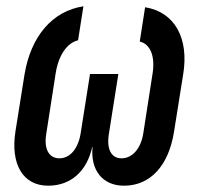

<svg xmlns="http://www.w3.org/2000/svg" viewBox="-20 -580 640 610"><path d="M133 10C205 10 256 -36 273 -113H274C267 -39 306 10 374 10C458 10 516 -54 533 -162L562 -344C581 -460 534 -542 441 -557L424 -448C458 -440 473 -401 465 -348L435 -155C427 -107 400 -77 366 -77C333 -77 318 -107 326 -155L356 -345H266L236 -155C228 -107 202 -77 169 -77C135 -77 119 -107 127 -155L157 -348C166 -404 193 -444 228 -452L245 -560C146 -545 78 -464 58 -344L29 -162C13 -58 53 10 133 10Z"/></svg>

Font: JetBrains Mono SemiBold
Style: Italic
Weight: 472
Italic angle: -9°
Monospace: yes
Designer: Philipp Nurullin, Konstantin Bulenkov
Foundry: JetBrains
Version: Version 2.305